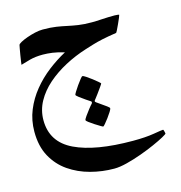

<svg xmlns="http://www.w3.org/2000/svg" viewBox="-120 -444 992 1055"><g transform="rotate(-15 375.5 83.0)"><path d="M721.7 389.2Q721.7 392.6 698.7 405.3Q675.8 418 638.4 434.6Q601.1 451.2 557.9 466.8Q514.6 482.4 473.1 492.9Q431.6 503.4 400.9 503.4Q332.5 503.4 266.4 485.8Q200.2 468.3 146.2 431.2Q92.3 394 60.3 335.4Q28.3 276.9 28.3 194.3Q28.3 128.9 51.5 72.3Q74.7 15.6 113.8 -32.2Q152.8 -80.1 202.1 -118.2Q251.5 -156.2 303.2 -184.1Q267.6 -195.3 237.3 -199.5Q207 -203.6 182.1 -203.6Q140.6 -203.6 108.6 -195.1Q76.7 -186.5 55.2 -179.7Q55.2 -182.1 57.4 -197.3Q59.6 -212.4 62.7 -231.7Q65.9 -251 68.8 -267.1Q71.8 -283.2 72.8 -287.6Q73.7 -293 88.6 -301.3Q103.5 -309.6 126 -317.6Q148.4 -325.7 172.9 -331.3Q197.3 -336.9 217.3 -336.9Q262.7 -336.9 294.2 -332Q325.7 -327.1 353.3 -321Q380.9 -314.9 412.6 -310.1Q444.3 -305.2 490.2 -305.2Q512.2 -305.2 547.4 -307.4Q582.5 -309.6 619.6 -309.6Q630.9 -309.6 637.9 -308.3Q645 -307.1 645 -306.2Q645 -304.2 639.2 -290Q633.3 -275.9 625.2 -258.3Q617.2 -240.7 610.6 -227.5Q604 -214.4 602.5 -214.4Q553.7 -207 521 -200Q488.3 -192.9 464.4 -185.5Q440.4 -178.2 417.5 -170.9Q355.5 -151.4 297.4 -120.6Q239.3 -89.8 193.1 -49.6Q147 -9.3 119.9 40Q92.8 89.4 92.8 146Q92.8 270.5 209.5 326.4Q326.2 382.3 540 382.3Q611.3 382.3 658.9 374.3Q706.5 366.2 714.4 366.2Q716.3 366.2 719 377Q721.7 387.7 721.7 389.2ZM464.4 176.8Q464.4 182.1 455.6 196Q446.8 210 435.1 225.8Q423.3 241.7 413.6 252.9Q403.8 264.2 401.4 264.2Q399.4 264.2 386.2 256.3Q373 248.5 356.7 238Q340.3 227.5 328.1 218Q315.9 208.5 315.9 205.6Q315.9 200.2 327.4 183.8Q338.9 167.5 352.3 150.4Q365.7 133.3 372.6 126.5Q375.5 122.1 375.5 119.6Q375.5 115.7 373.5 113.8Q365.7 108.9 347.7 96.7Q329.6 84.5 314 72.5Q298.3 60.5 298.3 56.6Q298.3 53.7 306.6 39.8Q314.9 25.9 326.9 9Q338.9 -7.8 348.9 -20.5Q358.9 -33.2 362.3 -33.2Q367.2 -33.2 381.3 -23.9Q395.5 -14.6 411.9 -2.2Q428.2 10.3 439.9 20.5Q451.7 30.8 451.7 32.2Q451.7 34.2 440.7 50Q429.7 65.9 416.7 83.3Q403.8 100.6 398.4 107.4Q397 108.9 394.5 112.1Q392.1 115.2 392.1 118.7Q392.1 121.1 397.9 125.5Q404.8 130.9 420.9 141.8Q437 152.8 450.7 162.8Q464.4 172.9 464.4 176.8Z"/></g></svg>

Font: Scheherazade New
Style: Bold
Weight: 700
Designer: SIL International
Foundry: SIL International
Version: Version 4.000